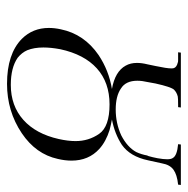

<svg xmlns="http://www.w3.org/2000/svg" viewBox="-14 -528 547 560"><g transform="rotate(90 260.0 -248.5)"><path d="M520 -502 519 -494Q490 -491 475.5 -480.5Q461 -470 457 -447L448 -406Q437 -354 403 -330Q371 -309 329 -301Q345 -298 360 -294Q376 -289 390 -281.5Q404 -274 415 -264Q449 -233 449 -183Q449 -164 444 -143Q430 -79 369 -38Q305 5 225 5Q138 5 94 -38Q62 -70 62 -117Q62 -134 66 -152Q80 -220 141 -262Q186 -292 240 -301Q189 -310 172 -341Q164 -355 164 -374Q164 -388 168 -404L173 -428Q180 -461 180 -474Q180 -480 179 -482Q176 -490 163 -493Q162 -494 156 -494H133L134 -502H294L293 -494H286Q267 -494 262 -493Q250 -490 242 -482Q234 -473 224 -428L220 -406Q216 -389 216 -375Q216 -341 239 -327Q261 -312 300 -312Q340 -312 375 -328Q410 -346 424 -372Q431 -387 434 -404Q435 -405 436 -408.5Q437 -412 439 -420L442 -434Q445 -451 445 -462Q445 -474 441 -479Q434 -491 401 -494L402 -502ZM124 -150Q119 -123 119 -101Q119 -74 127 -54Q134 -38 149 -26Q178 -6 228 -6Q289 -6 330 -42.5Q371 -79 386 -146Q392 -173 392 -195Q392 -233 371 -263.5Q350 -294 285 -294Q221 -294 180 -257Q139 -220 124 -150Z"/></g></svg>

Font: New Athena Unicode
Style: Italic
Weight: 400
Designer: J. Rusten 1997; rev. by R. Hancock 2001, 2002, rev. by D. Mastronarde 2002-2019
Foundry: Society for Classical Studies (formerly American Philological Association)
Version: Version 5.008